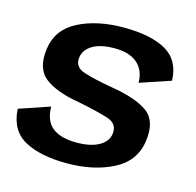

<svg xmlns="http://www.w3.org/2000/svg" viewBox="-92 -693 808 792"><g transform="rotate(15 312.0 -297.0)"><path d="M259.5 4.5Q373 4.5 456 -37.8Q539 -80 551.5 -168.5Q564 -256.5 513.8 -293Q463.5 -329.5 358 -346.5Q279.5 -360 235 -374.5Q190.5 -389 196.5 -431.5Q201 -464.5 234.8 -484.8Q268.5 -505 328.5 -505Q391.5 -505 425.2 -476Q459 -447 460 -393L591 -437Q588 -524 523.2 -560.8Q458.5 -597.5 343.5 -597.5Q229.5 -597.5 149.8 -556.8Q70 -516 58 -432Q45.5 -344.5 94.8 -306.2Q144 -268 242 -252Q325 -235.5 371.2 -220.8Q417.5 -206 411 -161Q406.5 -129 371.8 -108.8Q337 -88.5 275 -88.5Q207.5 -88.5 172.5 -116.5Q137.5 -144.5 137 -205L6 -160.5Q11 -69 78.8 -32.2Q146.5 4.5 259.5 4.5Z"/></g></svg>

Font: Anybody UltraCondensed Thin SemiBold
Style: Italic
Weight: 600
Italic angle: -10°
Version: Version 1.111